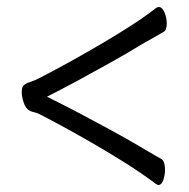

<svg xmlns="http://www.w3.org/2000/svg" viewBox="-20 -512 540 548"><path d="M114 -236Q155 -216 201.5 -191.5Q248 -167 294 -142Q340 -117 379 -94Q393 -86 409.5 -76Q426 -66 441 -58Q451 -51 451 -27Q451 -12 446 2Q441 16 432 16Q430 16 425 13Q384 -18 334.5 -49Q285 -80 237 -107.5Q189 -135 151 -155.5Q113 -176 93 -186Q86 -190 78 -191.5Q70 -193 63 -197Q53 -203 47.5 -219.5Q42 -236 42 -249Q42 -259 45 -265Q50 -273 64.5 -277.5Q79 -282 92 -289Q100 -293 127.5 -307.5Q155 -322 193.5 -343.5Q232 -365 274.5 -390Q317 -415 356.5 -440.5Q396 -466 425 -489Q430 -492 433 -492Q443 -492 449.5 -476.5Q456 -461 456 -445Q456 -426 447 -421Q413 -402 382 -384Q343 -360 295.5 -333.5Q248 -307 201 -281.5Q154 -256 114 -236Z"/></svg>

Font: Moon Stars Kai HW
Style: Regular
Weight: 400
Designer: GuiWonder
Version: Version 1.101